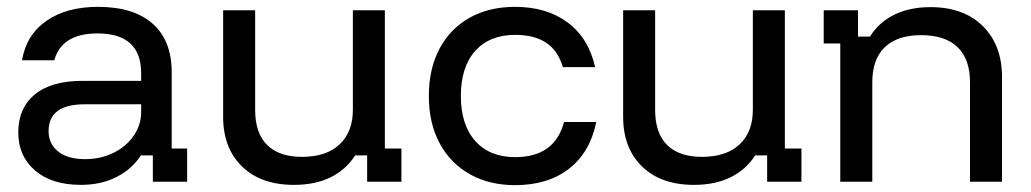

<svg xmlns="http://www.w3.org/2000/svg" viewBox="-20 -530 3007 560"><path d="M215.8 9.2Q130.8 9.2 82.1 -32.9Q33.3 -75 33.3 -143.3Q33.3 -215 81.7 -254.6Q130 -294.2 220.8 -294.2H391.7V-316.7Q391.7 -432.5 264.2 -432.5Q160 -432.5 138.3 -354.2H44.2Q56.7 -428.3 115.4 -469.2Q174.2 -510 265.8 -510Q370 -510 425.4 -460.8Q480.8 -411.7 480.8 -319.2V-96.7H525.8V0H425.8V-76.7H390.8Q365 -36.7 320 -13.8Q275 9.2 215.8 9.2ZM228.3 -65.8Q273.3 -65.8 310.8 -84.2Q348.3 -102.5 370 -134.2Q391.7 -165.8 391.7 -203.3V-225.8H226.7Q121.7 -225.8 121.7 -147.5Q121.7 -110 150 -87.9Q178.3 -65.8 228.3 -65.8Z M837.5 9.2Q740.8 9.2 685.8 -44.6Q630.8 -98.3 630.8 -189.2V-500H724.2V-209.2Q724.2 -141.7 759.2 -107.1Q794.2 -72.5 860.8 -72.5Q931.7 -72.5 970.4 -108.8Q1009.2 -145 1009.2 -210V-500H1102.5V-96.7H1150.8V0H1050.8V-76.7H1015.8Q989.2 -35 944.2 -12.9Q899.2 9.2 837.5 9.2Z M1482.5 10Q1406.7 10 1350 -22.1Q1293.3 -54.2 1262.1 -112.5Q1230.8 -170.8 1230.8 -250Q1230.8 -329.2 1261.7 -387.5Q1292.5 -445.8 1349.2 -477.9Q1405.8 -510 1482.5 -510Q1574.2 -510 1635.4 -464.6Q1696.7 -419.2 1715.8 -334.2H1621.7Q1607.5 -382.5 1572.9 -405.4Q1538.3 -428.3 1482.5 -428.3Q1408.3 -428.3 1366.2 -381.7Q1324.2 -335 1324.2 -250Q1324.2 -165.8 1366.2 -118.8Q1408.3 -71.7 1482.5 -71.7Q1598.3 -71.7 1625 -174.2H1719.2Q1700.8 -85 1639.2 -37.5Q1577.5 10 1482.5 10Z M2004.2 9.2Q1907.5 9.2 1852.5 -44.6Q1797.5 -98.3 1797.5 -189.2V-500H1890.8V-209.2Q1890.8 -141.7 1925.8 -107.1Q1960.8 -72.5 2027.5 -72.5Q2098.3 -72.5 2137.1 -108.8Q2175.8 -145 2175.8 -210V-500H2269.2V-96.7H2317.5V0H2217.5V-76.7H2182.5Q2155.8 -35 2110.8 -12.9Q2065.8 9.2 2004.2 9.2Z M2430.8 0V-403.3H2382.5V-500H2482.5V-423.3H2517.5Q2543.3 -465 2588.3 -487.1Q2633.3 -509.2 2694.2 -509.2Q2790.8 -509.2 2846.7 -453.8Q2902.5 -398.3 2902.5 -305.8V0H2809.2V-290Q2809.2 -357.5 2772.9 -392.5Q2736.7 -427.5 2666.7 -427.5Q2597.5 -427.5 2560.8 -392.5Q2524.2 -357.5 2524.2 -290V0Z"/></svg>

Font: Funnel Display Light
Style: Regular
Weight: 400
Version: Version 1.000